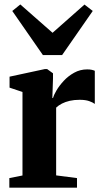

<svg xmlns="http://www.w3.org/2000/svg" viewBox="-20 -864 477 884"><path d="M23 0V-44L83.5 -56V-440.5L24 -460.5V-511L186.5 -546H197L224 -526.5V-502L221 -412.5L224 -413Q227.5 -426 240 -447.5Q252.5 -469 273.2 -491.5Q294 -514 321.5 -529.2Q349 -544.5 381.5 -544.5Q394 -544.5 402.8 -542.5Q411.5 -540.5 416.5 -538V-385.5Q407.5 -392.5 390.5 -398.5Q373.5 -404.5 346.5 -404.5Q321.5 -404.5 301 -399.8Q280.5 -395 265 -387Q249.5 -379 238.5 -368.5V-56.5L334.5 -44V0ZM177.5 -610.5 36.5 -813.5 73.5 -843.5 222 -713 369 -843 407 -813.5 266 -610.5Z"/></svg>

Font: Merriweather 72pt ExtraBold
Style: Regular
Weight: 800
Version: Version 2.100